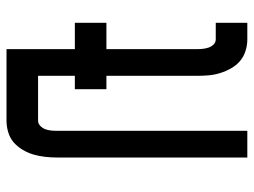

<svg xmlns="http://www.w3.org/2000/svg" viewBox="-115 -665 780 590"><g transform="rotate(-90 275.0 -370.0)"><path d="M86 0V-585Q86 -603 88 -621Q90 -639 95 -656.5Q100 -674 109.5 -690Q119 -706 132 -717.5Q145 -729 163 -734.5Q181 -740 199 -740H377V-643H199Q190 -643 183 -636Q176 -629 173 -621Q170 -613 169 -603.5Q168 -594 168 -585V0ZM500 0H449Q431 0 413.5 -5.5Q396 -11 382.5 -22.5Q369 -34 360 -50Q351 -66 345.5 -83.5Q340 -101 338.5 -119Q337 -137 337 -155V-433H296V-530H337V-740H419V-530H500V-433H419V-155Q419 -146 420 -136.5Q421 -127 424 -118.5Q427 -110 433.5 -103.5Q440 -97 449 -97H500Z"/></g></svg>

Font: Lode
Style: Bold
Weight: 700
Monospace: yes
Designer: Belleve Invis
Foundry: Belleve Invis
Version: Version 29.2.0; ttfautohint (v1.8.3)